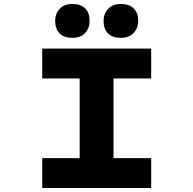

<svg xmlns="http://www.w3.org/2000/svg" viewBox="-20 -944 971 964"><path d="M192 0V-150H380V-550H192V-700H739V-550H550V-150H739V0ZM587 -754Q544 -754 522 -776.5Q500 -799 500 -839Q500 -875 523 -899.5Q546 -924 587 -924Q629 -924 651.5 -901.5Q674 -879 674 -839Q674 -803 651 -778.5Q628 -754 587 -754ZM344 -754Q301 -754 279 -776.5Q257 -799 257 -839Q257 -875 279.5 -899.5Q302 -924 344 -924Q386 -924 408 -901.5Q430 -879 430 -839Q430 -803 407.5 -778.5Q385 -754 344 -754Z"/></svg>

Font: Lexend Zetta
Style: Bold
Weight: 700
Designer: Bonnie Shaver-Troup, Thomas Jockin
Foundry: Lexend
Version: Version 1.007